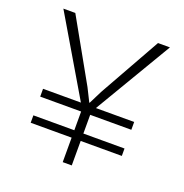

<svg xmlns="http://www.w3.org/2000/svg" viewBox="-120 -768 841 877"><g transform="rotate(20 300.0 -330.0)"><path d="M278 0V-119H79V-155H278V-246H79V-284H263L41 -660H99L267 -361L299 -297H301L333 -361L501 -660H559L336 -284H522V-246H322V-155H522V-119H322V0Z"/></g></svg>

Font: Elaine Sans Light
Style: Regular
Weight: 300
Designer: Wei Huang
Foundry: Wei Huang
Version: Version 2.001;December 24, 2019;FontCreator 12.0.0.2547 64-b